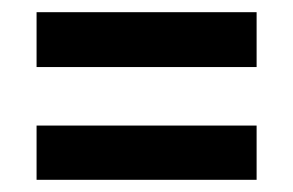

<svg xmlns="http://www.w3.org/2000/svg" viewBox="-20 -480 481 315"><path d="M40 -460V-370H401V-460ZM40 -274V-185H401V-274Z"/></svg>

Font: Noto Sans Gurmukhi UI ExtraCondensed SemiBold
Style: Regular
Weight: 600
Width: 2
Designer: Jelle Bosma - Monotype Design Team
Foundry: Monotype Imaging Inc.
Version: Version 2.004